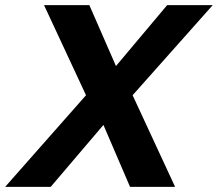

<svg xmlns="http://www.w3.org/2000/svg" viewBox="-65 -730 851 750"><path d="M-45 0 271 -358 107 -710H284L388 -472L588 -710H766L453 -358L619 0H443L339 -242L133 0Z"/></svg>

Font: Geist
Style: Bold Italic
Weight: 700
Italic angle: -12°
Designer: Basement.studio, Andrés Briganti, Mateo Zaragoza
Foundry: Basement.studio, Vercel, Andrés Briganti, Guido Ferreyra, Mateo Zaragoza
Version: Version 1.500; ttfautohint (v1.8.4.7-5d5b)